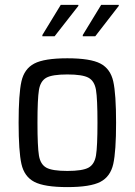

<svg xmlns="http://www.w3.org/2000/svg" viewBox="-20 -756 550 784"><path d="M56 0ZM56 -255Q56 -372 67.5 -423.5Q79 -475 120 -496.5Q161 -518 255 -518Q349 -518 390 -496.5Q431 -475 442.5 -423.5Q454 -372 454 -255Q454 -138 442.5 -86.5Q431 -35 390 -13.5Q349 8 255 8Q161 8 120 -13.5Q79 -35 67.5 -86.5Q56 -138 56 -255ZM378 -255Q378 -352 372 -388.5Q366 -425 341.5 -438.5Q317 -452 255 -452Q193 -452 169 -438.5Q145 -425 139 -388.5Q133 -352 133 -255Q133 -157 139 -121Q145 -85 169 -71.5Q193 -58 255 -58Q317 -58 341.5 -71.5Q366 -85 372 -121.5Q378 -158 378 -255ZM153 -608V-613L228 -736H300V-732L203 -608ZM318 -608V-613L393 -736H465V-732L369 -608Z"/></svg>

Font: Assailand
Style: Regular
Weight: 400
Designer: Hector Gatti with collaboration of the Omnibus-Type team
Foundry: Omnibus-Type
Version: Version 0.072;October 19, 2019;FontCreator 12.0.0.2547 64-bi